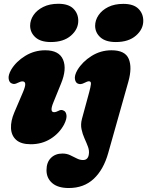

<svg xmlns="http://www.w3.org/2000/svg" viewBox="-20 -732 760 991"><path d="M242.5 -515Q190 -515 163 -539.2Q136 -563.5 135.5 -599Q135.5 -628 152.8 -653.8Q170 -679.5 202.8 -696Q235.5 -712.5 281 -712.5Q333.5 -712.5 358.8 -687.2Q384 -662 384 -625Q384 -581 346 -548Q308 -515 242.5 -515ZM256 -204.5Q234.5 -153 259 -153Q269 -153 282 -160Q296 -168 307.5 -161.5Q320 -157 323 -138.5Q326 -120 311 -90Q286.5 -44 241.5 -15.8Q196.5 12.5 139 12.5Q88.5 12.5 63.5 -10Q38.5 -32.5 36.8 -70Q35 -107.5 54 -152L98 -255Q111.5 -286.5 110.2 -299.2Q109 -312 95.5 -312Q87 -312 70.5 -304Q54 -295 41.5 -301Q28 -305.5 24.8 -324.5Q21.5 -343.5 37.5 -372Q63 -414.5 110.2 -443.5Q157.5 -472.5 213.5 -472.5Q285 -472.5 305.5 -424Q326 -375.5 295 -300.5ZM578 -515Q525.5 -515 498.5 -539Q471.5 -563 471 -598.5Q471 -627.5 488.5 -653.5Q506 -679.5 538.5 -695.8Q571 -712 616.5 -712Q669 -712 694.2 -687Q719.5 -662 719.5 -624.5Q719.5 -581 681.5 -548Q643.5 -515 578 -515ZM642.5 -310.5 538.5 58Q514.5 143.5 463.8 191Q413 238.5 335 238.5Q279 238.5 249.5 213Q220 187.5 220 146.5Q220 106 242.8 83.2Q265.5 60.5 302.5 60.5Q324 60.5 341.8 68.8Q359.5 77 375.8 85.5Q392 94 408.5 94Q434.5 94 438.5 64.5Q441.5 45.5 434 25.2Q426.5 5 416.2 -17.5Q406 -40 400.8 -65Q395.5 -90 403 -118.5L440.5 -256.5Q447.5 -282.5 449.2 -297.5Q451 -312.5 439 -312.5Q431 -312.5 415 -304Q397 -294.5 383 -300Q370 -304.5 366.8 -323.5Q363.5 -342.5 379.5 -370.5Q405.5 -413.5 452.5 -443Q499.5 -472.5 555.5 -472.5Q626 -472.5 644.5 -428Q663 -383.5 642.5 -310.5Z"/></svg>

Font: Fraunces 72pt S100 Black
Style: Italic
Weight: 900
Italic angle: -16°
Version: Version 1.000; ttfautohint (v1.8.3)